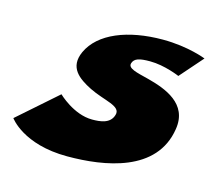

<svg xmlns="http://www.w3.org/2000/svg" viewBox="-72 -512 689 617"><g transform="rotate(15 272.0 -204.0)"><path d="M399 -425C283 -425 190.4 -388 158.8 -319C133.1 -262 172.8 -234 216.4 -212C266.6 -187 324.2 -184 314.3 -152C305.5 -121 272.1 -118 245.1 -118C183.1 -118 129.2 -171 129.2 -171L-0.3 -57C-0.3 -57 51.4 17 198.4 17C322.4 17 490.5 -10 513.2 -158C527.6 -246 446.1 -275 384.5 -291C345.1 -301 313 -307 319.9 -326C325.3 -342 341.1 -347 377.1 -347C426.1 -347 476.7 -325 476.7 -325L543.4 -401C543.4 -401 484 -425 399 -425Z"/></g></svg>

Font: Hussar Milosc
Style: Obl
Weight: 700
Foundry: Cannot Into Space Fonts
Version: Version 1.02